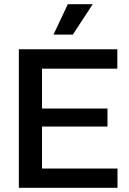

<svg xmlns="http://www.w3.org/2000/svg" viewBox="-20 -895 615 915"><path d="M327.1 -730H234.9L303.2 -875H421.9ZM69.8 0V-660.2H539.1V-567.9H180.2V-377.9H492.2V-292H180.2V-91.8H540V0Z"/></svg>

Font: Bricolage Grotesque Medium
Style: Regular
Weight: 500
Designer: Mathieu Triay
Foundry: Atelier Triay
Version: Version 1.000;gftools[0.9.30]